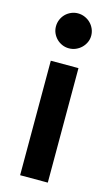

<svg xmlns="http://www.w3.org/2000/svg" viewBox="-116 -787 486 831"><g transform="rotate(15 127.0 -371.0)"><path d="M206 -662.5Q206 -646.5 199.5 -632.5Q193 -618.5 182.2 -608Q171.5 -597.5 157 -591.2Q142.5 -585 126 -585Q110 -585 95.8 -591.2Q81.5 -597.5 71 -608Q60.5 -618.5 54.2 -632.5Q48 -646.5 48 -662.5Q48 -679 54.2 -693.5Q60.5 -708 71 -718.5Q81.5 -729 95.8 -735.2Q110 -741.5 126 -741.5Q142.5 -741.5 157 -735.2Q171.5 -729 182.2 -718.5Q193 -708 199.5 -693.5Q206 -679 206 -662.5ZM189 -513V0H65V-513Z"/></g></svg>

Font: Lato
Style: Bold
Weight: 700
Designer: Lukasz Dziedzic with Adam Twardoch and Botio Nikoltchev
Foundry: tyPoland Lukasz Dziedzic
Version: Version 2.010; 2014-09-01; http://www.latofonts.com/; ttfaut